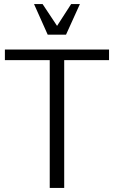

<svg xmlns="http://www.w3.org/2000/svg" viewBox="-20 -922 559 942"><path d="M304 -752H214L147 -902H189L260 -795L329 -902H372ZM4 -627V-679H515V-627H295V0H224V-627Z"/></svg>

Font: Pavanam
Style: Regular
Weight: 400
Designer: Tharique Azeez
Foundry: Tharique Azeez
Version: Version 1.86; ttfautohint (v1.3) -l 8 -r 50 -G 200 -x 14 -D 